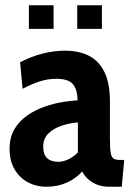

<svg xmlns="http://www.w3.org/2000/svg" viewBox="-20 -701 500 731"><path d="M155.5 10Q118 10 86.5 -6.8Q55 -23.5 35.8 -55.8Q16.5 -88 16.5 -134.5Q16.5 -178.5 35.2 -209.8Q54 -241 84.2 -261.8Q114.5 -282.5 149.5 -294.8Q184.5 -307 218 -312.5Q251.5 -318 275.5 -319Q274.5 -362 256.8 -381.5Q239 -401 195 -401Q162.5 -401 132.5 -391.5Q102.5 -382 66 -363L56.5 -464Q99 -486 142 -497Q185 -508 228 -508Q280 -508 318.2 -488.8Q356.5 -469.5 377.5 -427Q398.5 -384.5 398.5 -315V-172Q398.5 -134.5 401.8 -117.8Q405 -101 413.5 -96.5Q422 -92 437 -92H453L443.5 10H394.5Q371.5 10 351.8 2.8Q332 -4.5 317 -17.5Q302 -30.5 293 -48Q268.5 -21 233.8 -5.5Q199 10 155.5 10ZM202 -85Q220 -85 240 -94.2Q260 -103.5 276.5 -121V-235Q245 -232.5 214.8 -222.5Q184.5 -212.5 164.5 -193Q144.5 -173.5 144.5 -143Q144.5 -112.5 159.5 -98.8Q174.5 -85 202 -85ZM274 -591V-681H368V-591ZM90 -591V-681H184V-591Z"/></svg>

Font: Cabin
Style: Bold
Weight: 700
Width: 4
Designer: Pablo Impallari
Foundry: Pablo Impallari. http://www.impallari.com Igino Marini. http://www.ikern.com
Version: Version 3.001